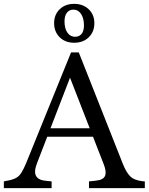

<svg xmlns="http://www.w3.org/2000/svg" viewBox="-26 -977 772 997"><path d="M-6 0V-35L8 -38Q38 -43 55.5 -52Q73 -61 85 -80Q97 -99 111 -133L343 -705H383L612 -126Q629 -83 649.5 -62Q670 -41 714 -36L726 -35V0H436V-35L473 -39Q511 -43 519.5 -64Q528 -85 513 -123L323 -611H352L166 -129Q149 -85 161.5 -63Q174 -41 213 -38L242 -35V0ZM203 -267V-311H505V-267ZM359 -755Q313 -755 284 -783.5Q255 -812 255 -857Q255 -901 284 -929Q313 -957 359 -957Q405 -957 434.5 -929Q464 -901 464 -857Q464 -812 435 -783.5Q406 -755 359 -755ZM364 -786Q385 -786 397.5 -801Q410 -816 410 -845Q410 -882 395 -904.5Q380 -927 355 -927Q334 -927 321.5 -911Q309 -895 309 -866Q309 -829 324 -807.5Q339 -786 364 -786Z"/></svg>

Font: Hedvig Letters Serif 18pt
Style: Regular
Weight: 400
Designer: Alexander Örn & Tor Weibull
Foundry: Kanon Foundry
Version: Version 1.000